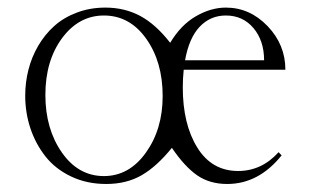

<svg xmlns="http://www.w3.org/2000/svg" viewBox="-20 -466 803 498"><path d="M255.4 11.2Q205.1 11.2 164.3 -8.3Q123.5 -27.8 97.9 -60.3Q72.3 -92.8 58.8 -133.3Q45.4 -173.8 45.4 -217.8Q45.4 -252 53.7 -284.9Q62 -317.9 79.1 -347.2Q96.2 -376.5 120.6 -398.4Q145 -420.4 179.2 -433.3Q213.4 -446.3 253.4 -446.3Q303.2 -446.3 343.8 -424.6Q384.3 -402.8 421.4 -355Q449.2 -401.4 488 -423.8Q526.9 -446.3 565.9 -446.3Q627.9 -446.3 674.1 -398.2Q720.2 -350.1 720.2 -285.2H456.5Q454.1 -261.7 454.1 -239.3Q454.1 -144 491.7 -83.3Q529.3 -22.5 597.7 -22.5Q658.7 -22.5 702.6 -71.3L710.4 -63Q650.9 11.2 569.3 11.2Q523.9 11.2 491.5 -11.2Q459 -33.7 425.8 -82.5Q386.7 -34.2 347.4 -11.5Q308.1 11.2 255.4 11.2ZM565.9 -425.8Q525.4 -425.8 497.8 -396.5Q470.2 -367.2 460 -309.6H665Q665 -360.4 637.5 -393.1Q609.9 -425.8 565.9 -425.8ZM249.5 -9.3Q314.9 -9.3 358.4 -70.1Q401.9 -130.9 401.9 -216.8Q401.9 -305.7 359.1 -365.7Q316.4 -425.8 249.5 -425.8Q184.6 -425.8 141.1 -367.2Q97.7 -308.6 97.7 -219.7Q97.7 -131.8 140.4 -70.6Q183.1 -9.3 249.5 -9.3Z"/></svg>

Font: Elstob ExtraLight
Style: Regular
Weight: 200
Designer: Peter S. Baker
Version: Version 1.015